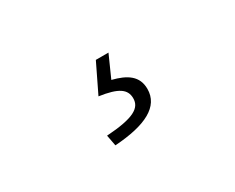

<svg xmlns="http://www.w3.org/2000/svg" viewBox="-49 -161 693 566"><g transform="rotate(-30 297.0 121.5)"><path d="M219 245C325 238 384 208 384 148C384 104 353 84 305 72L338 -2H295L248 95C311 104 334 120 334 151C334 184 305 202 212 208Z"/></g></svg>

Font: Noto Sans CJK SC Light
Style: Regular
Weight: 300
Designer: Ryoko NISHIZUKA 西塚涼子 (kana, bopomofo & ideographs); Paul D. Hunt (Latin, Greek & Cyrillic); Sandoll Communications 산돌커뮤니
Foundry: Adobe
Version: Version 2.004;hotconv 1.0.118;makeotfexe 2.5.65603